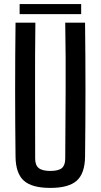

<svg xmlns="http://www.w3.org/2000/svg" viewBox="-20 -911 492 939"><path d="M226 8Q136 8 96.5 -27.5Q57 -63 56 -145Q54 -309 54 -472Q54 -635 56 -800H153Q151 -635 151.5 -467.5Q152 -300 152 -135Q152 -103 169.5 -89Q187 -75 226 -75Q266 -75 282.5 -89Q299 -103 299 -135Q300 -300 301 -467.5Q302 -635 299 -800H396Q398 -635 398 -472Q398 -309 396 -145Q395 -63 355.5 -27.5Q316 8 226 8ZM76 -842V-891H377V-842Z"/></svg>

Font: Big Shoulders Text SemiBold
Style: Regular
Weight: 600
Designer: Patric King
Foundry: XO Type Co
Version: Version 1.000; ttfautohint (v1.8.2)